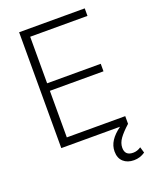

<svg xmlns="http://www.w3.org/2000/svg" viewBox="-165 -800 887 1101"><g transform="rotate(-20 278.0 -249.5)"><path d="M89.8 -707H490.2V-661.1H140.6V-377H467.8V-331.1H140.6V-46.9H497.1V0Q458.5 34.7 438.7 62Q418.9 89.4 418.9 118.2Q418.9 166 468.8 166Q494.1 166 516.6 150.4L527.3 186.5Q496.1 208 459 208Q418.9 208 394.5 185.8Q370.1 163.6 370.1 123Q370.1 88.9 389.4 58.8Q408.7 28.8 448.2 0H89.8Z"/></g></svg>

Font: Pretendard GOV ExtraLight
Style: Regular
Weight: 200
Designer: Base glyphs from Inter by Rasmus Andersson; Hangeul glyphs from Noto Sans CJK(Source Han Sans) by Jang Soo-young and Kan
Foundry: Kil Hyung-jin
Version: Version 1.309